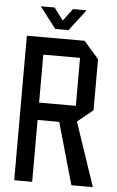

<svg xmlns="http://www.w3.org/2000/svg" viewBox="-58 -897 573 937"><g transform="rotate(5 228.5 -428.5)"><path d="M48 0V-708H331L404 -624V-374L328 -312L433 -1V0H328L242 -303H136V0ZM136 -623V-388H316V-623ZM183 -753 104 -856V-857H171L216 -797L261 -857H327V-856L248 -753Z"/></g></svg>

Font: Foldit Thin
Style: Regular
Weight: 400
Version: Version 1.003